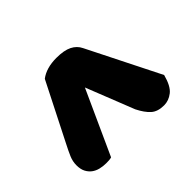

<svg xmlns="http://www.w3.org/2000/svg" viewBox="-131 -658 752 752"><g transform="rotate(45 245.0 -282.5)"><path d="M457 -154Q459 -148 459.5 -140Q460 -132 460 -125Q460 -107 456 -91Q452 -75 443 -63Q434 -51 419.5 -43.5Q405 -36 383 -36Q362 -36 342 -44.5Q322 -53 291 -69L56 -188Q30 -222 30 -278Q30 -320 42 -344Q54 -368 77 -379L376 -529Q425 -516 442.5 -493.5Q460 -471 460 -445Q460 -410 442.5 -390.5Q425 -371 391 -354L191 -275Z"/></g></svg>

Font: Baloo 2 Latin ExtraBold
Style: Regular
Weight: 400
Designer: Sarang Kulkarni and Ek Type
Foundry: Ek Type
Version: Version 1.001